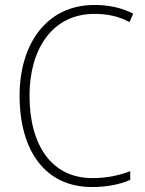

<svg xmlns="http://www.w3.org/2000/svg" viewBox="-20 -744 586 774"><path d="M361 -688C408 -688 456 -680 502 -655L517 -689C470 -713 418 -724 361 -724C164 -724 59 -562 59 -359C59 -135 163 10 351 10C415 10 467 -2 505 -19V-54C466 -39 416 -26 353 -26C188 -26 99 -158 99 -359C99 -542 188 -688 361 -688Z"/></svg>

Font: Noto Sans Lao UI SemCond ExtLt
Style: Regular
Weight: 200
Width: 4
Designer: Monotype Design Team
Foundry: Monotype Imaging Inc.
Version: Version 2.000